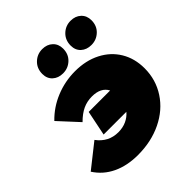

<svg xmlns="http://www.w3.org/2000/svg" viewBox="-235 -913 1063 1063"><g transform="rotate(-45 297.0 -381.0)"><path d="M596 -300Q596 -211 549 -139Q502 -67 418.5 -26.5Q335 14 231 14Q146 14 82 -16.5Q18 -47 -20 -106L119 -216Q166 -152 243 -152Q278 -152 306.5 -165Q335 -178 354 -201H176L206 -348H374Q349 -396 279 -396Q241 -396 208.5 -381Q176 -366 142 -332L36 -447Q89 -502 161 -531.5Q233 -561 312 -561Q396 -561 460.5 -528Q525 -495 560.5 -436Q596 -377 596 -300ZM173 -678Q173 -721 201.5 -748.5Q230 -776 270 -776Q307 -776 330.5 -754Q354 -732 354 -696Q354 -653 325.5 -626Q297 -599 257 -599Q220 -599 196.5 -620.5Q173 -642 173 -678ZM395 -678Q395 -721 423.5 -748.5Q452 -776 492 -776Q529 -776 552.5 -754Q576 -732 576 -696Q576 -653 547.5 -626Q519 -599 479 -599Q442 -599 418.5 -620.5Q395 -642 395 -678Z"/></g></svg>

Font: Montserrat Alternates Black
Style: Italic
Weight: 900
Italic angle: -11.3°
Designer: Julieta Ulanovsky
Foundry: Julieta Ulanovsky
Version: Version 7.200